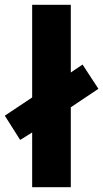

<svg xmlns="http://www.w3.org/2000/svg" viewBox="-38 -780 430 800"><path d="M96 0H257V-333L372 -410L306 -511L257 -478V-760H96V-374L-18 -298L46 -197L96 -228Z"/></svg>

Font: Noto Sans Lao SemiCondensed ExtraBold
Style: Regular
Weight: 800
Width: 4
Designer: Monotype Design Team
Foundry: Monotype Imaging Inc.
Version: Version 2.003